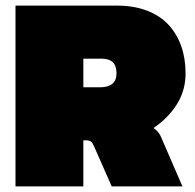

<svg xmlns="http://www.w3.org/2000/svg" viewBox="-20 -664 696 684"><path d="M35.2 0V-644H397Q457.5 -644 504.6 -625.7Q551.8 -607.4 581.3 -574.7Q610.8 -542 626 -498.5Q641.1 -455.1 641.1 -402.8Q641.1 -341.3 609.6 -291.7Q578.1 -242.2 526.9 -208Q546.4 -194.8 554.2 -174.8L629.9 0H377.9L314.9 -143.1Q309.6 -155.3 304 -159.7Q298.3 -164.1 287.1 -164.1H276.9V0ZM276.9 -353H335.9Q395 -353 395 -402.8Q395 -430.2 381.6 -442.6Q368.2 -455.1 339.8 -455.1H276.9Z"/></svg>

Font: Kanit Black
Style: Regular
Weight: 900
Designer: Katatrad Team
Foundry: CadsonDemak
Version: Version 1.000;PS 001.000;hotconv 1.0.88;makeotf.lib2.5.64775